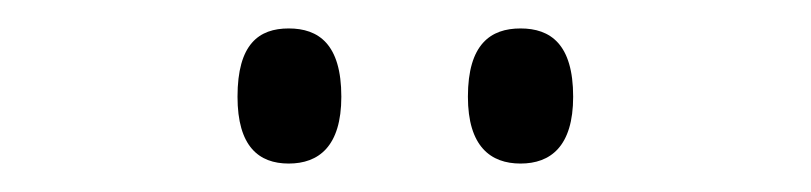

<svg xmlns="http://www.w3.org/2000/svg" viewBox="-20 -761 570 135"><path d="M346 -646C367 -646 383 -658 383 -693C383 -730 367 -741 346 -741C325 -741 309 -730 309 -693C309 -658 325 -646 346 -646ZM183 -646C204 -646 220 -658 220 -693C220 -730 204 -741 183 -741C162 -741 147 -730 147 -693C147 -658 162 -646 183 -646Z"/></svg>

Font: Noto Serif Sinhala SemiCondensed Light
Style: Regular
Weight: 300
Width: 4
Designer: Jelle Bosma - Monotype Design Team
Foundry: Monotype Imaging Inc.
Version: Version 2.007